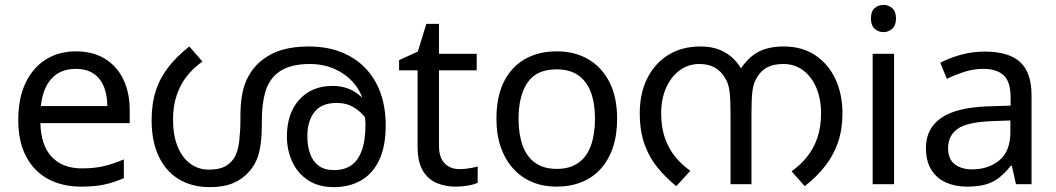

<svg xmlns="http://www.w3.org/2000/svg" viewBox="-20 -757 4340 789"><path d="M292 -546Q361 -546 410.5 -516Q460 -486 486.5 -431.5Q513 -377 513 -304V-251H146Q148 -160 192.5 -112.5Q237 -65 317 -65Q368 -65 407.5 -74.5Q447 -84 489 -102V-25Q448 -7 408 1.5Q368 10 313 10Q237 10 178.5 -21Q120 -52 87.5 -113.5Q55 -175 55 -264Q55 -352 84.5 -415Q114 -478 167.5 -512Q221 -546 292 -546ZM291 -474Q228 -474 191.5 -433.5Q155 -393 148 -321H421Q421 -367 407 -401Q393 -435 364.5 -454.5Q336 -474 291 -474Z M1248 -566Q1323 -566 1381.5 -543Q1440 -520 1481 -477.5Q1522 -435 1543.5 -375.5Q1565 -316 1565 -242Q1565 -153 1537 -96.5Q1509 -40 1461 -14Q1413 12 1353 12Q1288 12 1245 -17Q1202 -46 1180.5 -93.5Q1159 -141 1159 -196Q1159 -291 1210 -347.5Q1261 -404 1347 -404Q1403 -404 1444.5 -375Q1486 -346 1510 -301Q1534 -256 1537 -206L1511 -209Q1504 -240 1484.5 -268.5Q1465 -297 1434.5 -315.5Q1404 -334 1364 -334Q1301 -334 1272 -296.5Q1243 -259 1243 -198Q1243 -156 1254.5 -124.5Q1266 -93 1290 -75.5Q1314 -58 1353 -58Q1394 -58 1422.5 -77Q1451 -96 1466.5 -138Q1482 -180 1482 -248Q1482 -250 1480.5 -270Q1479 -290 1475 -310Q1474 -315 1475.5 -323Q1477 -331 1475 -334Q1464 -381 1432.5 -417Q1401 -453 1355 -473.5Q1309 -494 1253 -494Q1210 -494 1177.5 -485Q1145 -476 1123 -459Q1086 -431 1071 -381.5Q1056 -332 1056 -263V-246Q1056 -173 1044 -128Q1032 -83 1003 -51Q977 -21 938 -4.5Q899 12 842 12Q769 12 715 -20.5Q661 -53 632 -115Q603 -177 603 -263Q603 -331 620.5 -384.5Q638 -438 673 -482.5Q708 -527 758 -566L812 -504Q777 -480 749.5 -446Q722 -412 706.5 -367Q691 -322 691 -265Q691 -203 709 -157Q727 -111 760.5 -85.5Q794 -60 838 -60Q880 -60 903.5 -72.5Q927 -85 941 -106Q958 -132 963 -176.5Q968 -221 968 -265V-280Q968 -367 989.5 -419.5Q1011 -472 1052 -506Q1091 -538 1139 -552Q1187 -566 1248 -566Z M1868 -62Q1888 -62 1909 -65.5Q1930 -69 1943 -73V-6Q1929 1 1903 5.5Q1877 10 1853 10Q1811 10 1775.5 -4.5Q1740 -19 1718 -55Q1696 -91 1696 -156V-468H1620V-510L1697 -545L1732 -659H1784V-536H1939V-468H1784V-158Q1784 -109 1807.5 -85.5Q1831 -62 1868 -62Z M2516 -269Q2516 -202 2498.5 -150.5Q2481 -99 2448.5 -63Q2416 -27 2369.5 -8.5Q2323 10 2266 10Q2213 10 2168 -8.5Q2123 -27 2090 -63Q2057 -99 2038.5 -150.5Q2020 -202 2020 -269Q2020 -358 2050 -419.5Q2080 -481 2136 -513.5Q2192 -546 2269 -546Q2342 -546 2397.5 -513.5Q2453 -481 2484.5 -419.5Q2516 -358 2516 -269ZM2111 -269Q2111 -206 2127.5 -159.5Q2144 -113 2179 -88Q2214 -63 2268 -63Q2322 -63 2357 -88Q2392 -113 2408.5 -159.5Q2425 -206 2425 -269Q2425 -333 2408 -378Q2391 -423 2356.5 -447.5Q2322 -472 2267 -472Q2185 -472 2148 -418Q2111 -364 2111 -269Z M2858 -566Q2904 -566 2937 -552.5Q2970 -539 2993 -516.5Q3016 -494 3032 -465L3019 -466Q3050 -518 3093 -542Q3136 -566 3200 -566Q3277 -566 3331 -529.5Q3385 -493 3413.5 -431Q3442 -369 3442 -292Q3442 -226 3424 -173Q3406 -120 3371.5 -75.5Q3337 -31 3287 8L3233 -53Q3268 -78 3295.5 -111.5Q3323 -145 3338.5 -189.5Q3354 -234 3354 -292Q3354 -350 3335 -395.5Q3316 -441 3281 -467.5Q3246 -494 3199 -494Q3158 -494 3131.5 -479.5Q3105 -465 3089 -436Q3076 -414 3072 -382Q3068 -350 3068 -291V0H2982V-291Q2982 -348 2978 -381Q2974 -414 2960 -436Q2943 -465 2917 -479.5Q2891 -494 2854 -494Q2808 -494 2772.5 -467.5Q2737 -441 2717 -395.5Q2697 -350 2697 -292Q2697 -232 2713.5 -187Q2730 -142 2757 -110Q2784 -78 2817 -55L2759 8Q2716 -27 2682 -68.5Q2648 -110 2628.5 -164.5Q2609 -219 2609 -292Q2609 -373 2639.5 -434.5Q2670 -496 2726 -531Q2782 -566 2858 -566Z M3654 -536V0H3566V-536ZM3611 -737Q3631 -737 3646.5 -723.5Q3662 -710 3662 -681Q3662 -653 3646.5 -639Q3631 -625 3611 -625Q3589 -625 3574 -639Q3559 -653 3559 -681Q3559 -710 3574 -723.5Q3589 -737 3611 -737Z M4027 -545Q4125 -545 4172 -502Q4219 -459 4219 -365V0H4155L4138 -76H4134Q4111 -47 4086.5 -27.5Q4062 -8 4030.5 1Q3999 10 3954 10Q3906 10 3867.5 -7Q3829 -24 3807 -59.5Q3785 -95 3785 -149Q3785 -229 3848 -272.5Q3911 -316 4042 -320L4133 -323V-355Q4133 -422 4104 -448Q4075 -474 4022 -474Q3980 -474 3942 -461.5Q3904 -449 3871 -433L3844 -499Q3879 -518 3927 -531.5Q3975 -545 4027 -545ZM4053 -259Q3953 -255 3914.5 -227Q3876 -199 3876 -148Q3876 -103 3903.5 -82Q3931 -61 3974 -61Q4042 -61 4087 -98.5Q4132 -136 4132 -214V-262Z"/></svg>

Font: mlyalm115
Style: Regular
Weight: 400
Designer: Jelle Bosma - Monotype Design Team
Foundry: Monotype Imaging Inc.
Version: Version 2.103